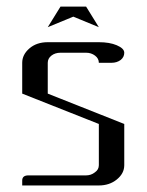

<svg xmlns="http://www.w3.org/2000/svg" viewBox="-20 -567 448 587"><path d="M47.9 0V-15.1Q47.9 -30.8 66.9 -30.8H243.2Q258.3 -30.8 270 -40Q282.2 -48.3 282.2 -62V-188L47.9 -280.8V-375Q47.9 -399.9 69.8 -418.9Q91.8 -438 126 -438H282.2Q314.9 -438 336.9 -428.7Q359.9 -418.9 359.9 -405.8Q359.9 -392.6 349.1 -383.8Q337.4 -375 320.8 -375H282.2Q282.2 -388.2 270.5 -397Q258.8 -405.8 243.2 -405.8H165Q148.4 -405.8 137.2 -397Q126 -388.2 126 -375V-280.8L359.9 -188V-62Q359.9 -36.6 336.9 -18.1Q314.5 0 282.2 0ZM126 -483.9 165 -546.9H243.2L282.2 -483.9L204.1 -516.1Z"/></svg>

Font: Hhenum
Style: Regular
Weight: 400
Designer: T. Christopher White
Version: Version 1.0